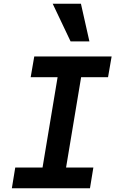

<svg xmlns="http://www.w3.org/2000/svg" viewBox="-20 -1000 640 1020"><path d="M43 0H458L476 -110H331L411 -590H554L573 -700H162L143 -590H286L206 -110H61ZM455 -780 410 -980H260L355 -780Z"/></svg>

Font: CommitMono
Style: Bold Italic
Weight: 700
Monospace: yes
Designer: Eigil Nikolajsen
Foundry: Eigil Nikolajsen
Version: Version 1.143